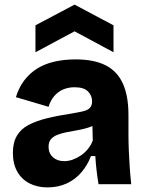

<svg xmlns="http://www.w3.org/2000/svg" viewBox="-20 -800 635 834"><path d="M186 14Q142 14 108 -3.5Q74 -21 55 -54.5Q36 -88 36 -136Q36 -181 53.5 -210.5Q71 -240 104.5 -257.5Q138 -275 185 -286.5Q232 -298 292 -307Q321 -312 340.5 -316.5Q360 -321 370 -331Q380 -341 380 -360Q380 -385 362 -403Q344 -421 304 -421Q276 -421 253.5 -411Q231 -401 215 -382Q199 -363 191 -336L49 -378Q62 -420 85.5 -451Q109 -482 142 -502.5Q175 -523 217.5 -532.5Q260 -542 308 -542Q388 -542 438.5 -516.5Q489 -491 513.5 -437.5Q538 -384 538 -300V-219Q538 -183 539.5 -146.5Q541 -110 543.5 -73.5Q546 -37 550 0H408Q404 -23 400 -55.5Q396 -88 394 -122H375Q361 -84 334.5 -52.5Q308 -21 270.5 -3.5Q233 14 186 14ZM259 -100Q277 -100 295.5 -106.5Q314 -113 331 -124.5Q348 -136 362 -153Q376 -170 383 -190L381 -269L403 -264Q384 -252 361 -245Q338 -238 314.5 -234Q291 -230 268.5 -225.5Q246 -221 228.5 -214Q211 -207 201 -195Q191 -183 191 -162Q191 -134 210 -117Q229 -100 259 -100ZM134 -573V-690L304 -780L473 -690V-573L304 -664Z"/></svg>

Font: Bricolage Grotesque ExtraBold
Style: Regular
Weight: 800
Designer: Mathieu Triay
Foundry: Atelier Triay
Version: Version 1.001;gftools[0.9.33.dev8+g029e19f]